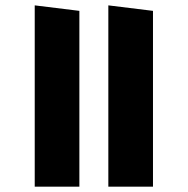

<svg xmlns="http://www.w3.org/2000/svg" viewBox="-20 -696 700 716"><path d="M550.5 -655.5 384 -676V0H550.5ZM276 -655.5 109.5 -676V0H276Z"/></svg>

Font: Anek Kannada ExtraBold
Style: Regular
Weight: 800
Version: Version 1.003